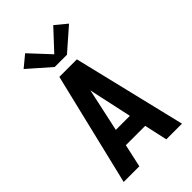

<svg xmlns="http://www.w3.org/2000/svg" viewBox="-289 -1082 1178 1178"><g transform="rotate(-45 300.0 -493.0)"><path d="M47 0 64 -70 165 -490 224 -735H376L553 0H417L384 -150H216L183 0ZM239 -260H361L311 -490Q308 -503 305.5 -516Q303 -529 300 -542Q297 -529 294.5 -516Q292 -503 289 -490ZM247 -798 103 -924 178 -986 300 -855 422 -986 497 -924 353 -798Z"/></g></svg>

Font: Iosevka SS04 XBd Ex
Style: Regular
Weight: 800
Width: 7
Monospace: yes
Designer: Belleve Invis
Foundry: Belleve Invis
Version: Version 19.0.0; ttfautohint (v1.8.4)